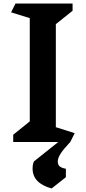

<svg xmlns="http://www.w3.org/2000/svg" viewBox="-20 -806 487 1090"><path d="M308 111Q308 129 319 138.5Q330 148 354 152V200L273 264Q165 234 165 151Q165 126 173 110L311 0H55V-41L149 -117V-703L43 -736L68 -786H392V-745L297 -669V-84L404 -50L379 0Q341 40 324.5 65.5Q308 91 308 111Z"/></svg>

Font: Inknut Antiqua SemiBold
Style: Regular
Weight: 600
Designer: Claus Eggers Sørensen
Foundry: Claus Eggers Sørensen
Version: Version 1.003; ttfautohint (v1.8.2) -l 8 -r 50 -G 200 -x 14 